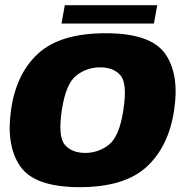

<svg xmlns="http://www.w3.org/2000/svg" viewBox="-20 -730 740 754"><path d="M293 5Q469.5 5 556.5 -75.5Q643.5 -156 664 -299.5Q685 -439.5 628.2 -519.5Q571.5 -599.5 395 -599.5Q218 -599.5 131 -520.8Q44 -442 23.5 -299.5Q3 -158.5 59.5 -76.8Q116 5 293 5ZM314.5 -129.5Q261.5 -129.5 234.2 -162Q207 -194.5 223 -298.5Q238.5 -401 279.5 -433.2Q320.5 -465.5 373.5 -465.5Q426.5 -465.5 453.5 -433.5Q480.5 -401.5 464.5 -298.5Q449 -194.5 408 -162Q367 -129.5 314.5 -129.5ZM221.5 -637.5H584.5L597.5 -709.5H234.5Z"/></svg>

Font: Anybody UltraCondensed Thin ExtraBold
Style: Italic
Weight: 800
Italic angle: -10°
Version: Version 1.111